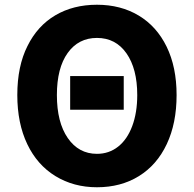

<svg xmlns="http://www.w3.org/2000/svg" viewBox="-20 -776 818 810"><path d="M276 -455H502V-313H276ZM214 -33Q137 -80 95 -168Q53 -256 53 -375Q53 -497 96 -582Q138 -667 213.5 -711.5Q289 -756 389 -756Q489 -756 565 -710.5Q641 -665 683 -579Q725 -493 725 -375Q725 -256 683.5 -168Q642 -80 566 -33Q490 14 389 14Q291 14 214 -33ZM559 -375Q559 -486 513.5 -551Q468 -616 389 -616Q311 -616 265.5 -552.5Q220 -489 220 -375Q220 -260 266 -193.5Q312 -127 389 -127Q440 -127 478.5 -157.5Q517 -188 538 -244.5Q559 -301 559 -375Z"/></svg>

Font: Merged Yaku Han JP ExtraBold
Style: Regular
Weight: 800
Designer: Ryoko NISHIZUKA 西塚涼子 (kana, bopomofo & ideographs); Paul D. Hunt (Latin, Greek & Cyrillic); Sandoll Communications 산돌커뮤니
Foundry: Adobe
Version: Version 2.004